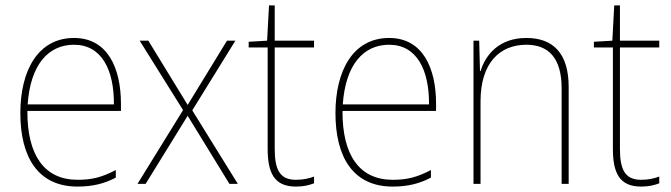

<svg xmlns="http://www.w3.org/2000/svg" viewBox="-20 -678 2475 708"><path d="M253 -538C119 -538 55 -416 55 -261C55 -100 119 10 266 10C322 10 365 -1 407 -23V-51C355 -24 319 -15 266 -15C144 -15 80 -105 81 -269H426V-295C426 -427 377 -538 253 -538ZM253 -513C355 -513 401 -420 400 -293H82C92 -438 157 -513 253 -513Z M655 -272 487 0H517L672 -251L826 0H857L689 -271L848 -528H817L672 -291L527 -528H495Z M1071 -15C1010 -15 993 -55 993 -130V-503H1138V-528H993V-658H972L965 -528L897 -524V-503H967V-130C967 -42 990 10 1071 10C1100 10 1119 5 1138 -2V-27C1120 -20 1098 -15 1071 -15Z M1415 -538C1281 -538 1217 -416 1217 -261C1217 -100 1281 10 1428 10C1484 10 1527 -1 1569 -23V-51C1517 -24 1481 -15 1428 -15C1306 -15 1242 -105 1243 -269H1588V-295C1588 -427 1539 -538 1415 -538ZM1415 -513C1517 -513 1563 -420 1562 -293H1244C1254 -438 1319 -513 1415 -513Z M1921 -538C1821 -538 1771 -477 1752 -416H1750L1747 -528H1726V0H1752V-305C1752 -446 1823 -513 1921 -513C2002 -513 2051 -465 2051 -352V0H2077V-357C2077 -481 2020 -538 1921 -538Z M2344 -15C2283 -15 2266 -55 2266 -130V-503H2411V-528H2266V-658H2245L2238 -528L2170 -524V-503H2240V-130C2240 -42 2263 10 2344 10C2373 10 2392 5 2411 -2V-27C2393 -20 2371 -15 2344 -15Z"/></svg>

Font: Noto Sans Gujarati UI SemiCondensed Thin
Style: Regular
Weight: 100
Width: 4
Designer: Jelle Bosma - Monotype Design Team, Universal Thirst
Foundry: Monotype Imaging Inc.
Version: Version 2.106